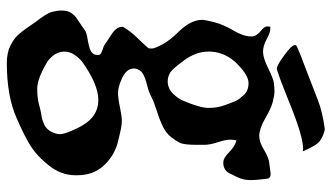

<svg xmlns="http://www.w3.org/2000/svg" viewBox="-218 -458 939 543"><g transform="rotate(90 251.5 -186.5)"><path d="M408.2 -573.2Q405.3 -574.2 400.4 -574.2Q366.2 -574.2 274.4 -537.1Q182.6 -500 173.8 -500Q165 -500 136.2 -521Q107.4 -542 107.4 -550.8Q107.4 -553.7 109.4 -555.7Q134.8 -567.4 172.9 -581.1L263.7 -616.2Q295.9 -628.9 345.7 -635.7Q364.3 -631.8 377.9 -622.1Q391.6 -612.3 408.2 -573.2ZM441.4 -478.5 470.7 -482.4Q484.4 -482.4 485.4 -472.7Q489.3 -443.4 489.3 -424.3Q489.3 -405.3 481 -388.2Q472.7 -371.1 469.7 -365.2Q461.9 -350.6 444.3 -348.6H438.5Q426.8 -348.6 410.2 -365.2Q393.6 -381.8 377 -385.7Q375 -378.9 375 -367.2Q375 -355.5 382.3 -333Q389.6 -310.5 389.6 -294.9V-274.4Q389.6 -237.3 383.8 -225.6Q377.9 -213.9 367.7 -200.7Q357.4 -187.5 338.9 -178.2Q320.3 -168.9 293.9 -160.6Q267.6 -152.3 253.9 -145Q240.2 -137.7 220.2 -132.8Q200.2 -127.9 188.5 -121.1Q176.8 -114.3 173.8 -98.6V-94.7Q173.8 -73.2 207 -59.6Q227.5 -50.8 242.7 -50.8Q257.8 -50.8 283.2 -56.2Q308.6 -61.5 321.8 -61.5Q335 -61.5 355.5 -56.6Q376 -51.8 387.7 -48.8Q424.8 -37.1 450.2 -8.3Q475.6 20.5 475.6 64.5V72.3Q474.6 111.3 448.2 144.5Q421.9 177.7 394.5 195.3Q367.2 212.9 313.5 236.3Q251 263.7 158.2 263.7Q128.9 263.7 108.9 253.4Q88.9 243.2 79.6 232.9Q70.3 222.7 60.5 209L43 183.6Q17.6 151.4 13.7 136.2Q9.8 121.1 9.8 111.3Q9.8 101.6 11.2 94.2Q12.7 86.9 18.6 79.1Q24.4 71.3 29.8 67.4Q35.2 63.5 45.9 56.6Q56.6 49.8 64 43.9Q71.3 38.1 90.8 35.2Q110.4 32.2 122.6 26.9Q134.8 21.5 135.7 7.8V6.8Q135.7 0 130.4 -2.9Q125 -5.9 116.7 -8.3Q108.4 -10.7 103 -15.1Q97.7 -19.5 83.5 -28.3Q69.3 -37.1 62.5 -44.9Q55.7 -52.7 55.7 -64.5Q67.4 -85 86.9 -105Q106.4 -125 116.2 -136.7Q117.2 -139.6 117.2 -147Q117.2 -154.3 105.5 -176.3Q93.8 -198.2 69.3 -222.7Q36.1 -256.8 36.1 -289.1Q36.1 -295.9 42.5 -321.8Q48.8 -347.7 65.9 -376.5Q83 -405.3 83 -426.8V-431.6Q82 -442.4 68.4 -453.6Q54.7 -464.8 54.7 -471.7Q54.7 -478.5 55.7 -481.4H61.5Q72.3 -481.4 90.8 -471.2Q109.4 -460.9 126.5 -460.9Q143.6 -460.9 173.3 -475.6Q203.1 -490.2 215.3 -491.7Q227.5 -493.2 238.8 -493.2Q250 -493.2 268.6 -488.3Q287.1 -483.4 314.5 -467.3Q341.8 -451.2 363.3 -450.2H365.2Q381.8 -450.2 404.3 -463.9Q426.8 -477.5 441.4 -478.5ZM126 -314.5V-305.7Q126 -271.5 150.9 -237.3Q175.8 -203.1 187 -197.3Q198.2 -191.4 209 -191.4H214.8Q232.4 -193.4 245.1 -206.5Q257.8 -219.7 263.7 -232.4Q285.2 -282.2 285.2 -307.1Q285.2 -332 276.9 -354.5Q268.6 -377 264.6 -385.3Q260.7 -393.6 248.5 -406.7Q236.3 -419.9 214.8 -419.9Q193.4 -419.9 161.1 -388.2Q128.9 -356.4 126 -314.5ZM321.3 31.2Q297.9 4.9 262.7 4.9Q218.8 4.9 154.3 50.8Q145.5 57.6 135.7 71.3Q126 85 126 100.6V103.5Q127 120.1 137.7 133.3Q148.4 146.5 160.2 152.3Q204.1 177.7 230.5 177.7Q256.8 177.7 272.9 173.3Q289.1 168.9 299.3 167Q309.6 165 313 164.6Q316.4 164.1 324.2 161.1Q332 158.2 335.9 156.2Q346.7 149.4 353 137.2Q359.4 125 359.4 113.3Q359.4 101.6 347.2 74.2Q335 46.9 321.3 31.2Z"/></g></svg>

Font: Essays1743
Style: Medium
Weight: 500
Designer: Based on the typeface in a 1743 English translation of the essays of Montaigne.  PostScript/TrueType font designed by Jo
Version: Version 002.100